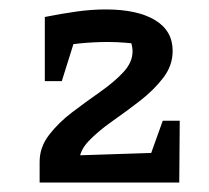

<svg xmlns="http://www.w3.org/2000/svg" viewBox="-20 -762 444 407"><path d="M64 -375V-419Q64 -450 84 -476Q104 -502 133 -524Q162 -546 192 -567Q222 -588 241.5 -609Q261 -630 261 -653Q261 -663 257 -675Q253 -687 240 -701L279 -668Q263 -670 245 -671.5Q227 -673 209 -673Q179 -673 149 -670Q119 -667 88 -660L75 -726Q110 -733 142 -737.5Q174 -742 204 -742Q271 -742 308.5 -719.5Q346 -697 346 -654Q346 -623 326 -597Q306 -571 277 -548.5Q248 -526 218 -505Q188 -484 168 -463Q148 -442 148 -419V-375ZM93 -375V-431L338 -439V-375ZM278 -375 325 -506H361L360 -375ZM75 -590V-726L154 -727L111 -590Z"/></svg>

Font: Piazzolla Thin
Style: Bold
Weight: 700
Version: Version 2.005